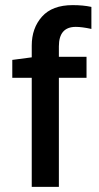

<svg xmlns="http://www.w3.org/2000/svg" viewBox="-20 -730 386 750"><path d="M104 -552Q104 -620 144 -665Q184 -710 264 -710Q305 -710 337 -703V-617Q300 -625 276 -625Q210 -625 210 -549V-508H318V-426H210V0H104V-426H28V-496L104 -506Z"/></svg>

Font: LT Superior Semi-bold
Style: Regular
Weight: 600
Designer: Daniel Lyons
Foundry: LyonsType
Version: Version 1.0